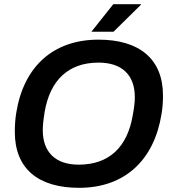

<svg xmlns="http://www.w3.org/2000/svg" viewBox="-20 -888 822 920"><path d="M418 -736H524L655 -865V-868H523ZM359 12C579 12 719 -122 754 -342C759 -371 761 -400 761 -430C761 -607 646 -698 452 -698C232 -698 93 -566 58 -348C53 -318 51 -288 51 -256C51 -78 165 12 359 12ZM357 -99C245 -99 185 -160 185 -264C185 -285 187 -308 194 -352C220 -504 308 -588 452 -588C566 -588 626 -527 626 -423C626 -401 624 -378 616 -335C590 -183 503 -99 357 -99Z"/></svg>

Font: Archivo SemiBold
Style: Italic
Weight: 600
Italic angle: -10°
Designer: Hector Gatti
Foundry: Omnibus-Type
Version: Version 2.001